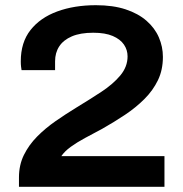

<svg xmlns="http://www.w3.org/2000/svg" viewBox="-20 -719 705 739"><path d="M53 0V-36Q53 -84 72 -122.5Q91 -161 122.5 -193Q154 -225 193.5 -252.5Q233 -280 274 -305Q325 -336 370 -365.5Q415 -395 443 -428.5Q471 -462 471 -502Q471 -527 457 -547.5Q443 -568 414 -580.5Q385 -593 339 -593Q289 -593 256.5 -579Q224 -565 208 -540.5Q192 -516 192 -483V-449H63Q62 -455 61 -463Q60 -471 60 -483Q60 -556 97.5 -603.5Q135 -651 200.5 -675Q266 -699 349 -699Q415 -699 463.5 -683Q512 -667 544 -639Q576 -611 591.5 -575Q607 -539 607 -500Q607 -450 588 -410.5Q569 -371 536 -338Q503 -305 461 -277Q419 -249 373 -223Q339 -205 307.5 -188Q276 -171 252.5 -154Q229 -137 216 -118H613V0Z"/></svg>

Font: Archivo SemiBold SemiExpanded
Style: Regular
Weight: 600
Width: 6
Version: Version 2.001